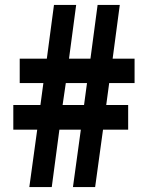

<svg xmlns="http://www.w3.org/2000/svg" viewBox="-20 -759 600 779"><path d="M99 0 131 -233H34V-333H144L156 -422H60V-521H170L199 -739H289L260 -521H347L376 -739H466L437 -521H526V-422H423L411 -333H500V-233H398L366 0H276L308 -233H221L190 0ZM234 -333H321L333 -422H247Z"/></svg>

Font: Involve
Style: Bold
Weight: 700
Designer: Stefan Peev
Foundry: Context Ltd.
Version: Version 1.001